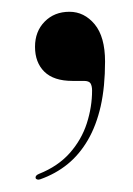

<svg xmlns="http://www.w3.org/2000/svg" viewBox="-20 -134 220 318"><path d="M100 0Q69 0 53.5 -15.2Q38 -30.5 38 -56.5Q38 -82 54 -98.2Q70 -114.5 95 -114.5Q119.5 -114.5 136.8 -93.8Q154 -73 154 -32Q154 9.5 146.8 41.8Q139.5 74 125.5 98Q111.5 122 91.8 138Q72 154 46.5 163Q43.5 164 41.5 163.2Q39.5 162.5 39 161Q38.5 159 39.8 157.2Q41 155.5 44.5 154Q76 141.5 95.5 119.5Q115 97.5 123.8 70.2Q132.5 43 132.5 16Q132.5 8.5 130 4.2Q127.5 0 119 0Z"/></svg>

Font: Fraunces 96pt
Style: Regular
Weight: 400
Version: Version 1.000;[b76b70a41]